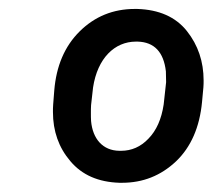

<svg xmlns="http://www.w3.org/2000/svg" viewBox="-20 -741 488 425"><path d="M283.7 -721.2C281.7 -721.2 279.8 -721.2 278.3 -721.2C230.5 -721.2 189.9 -704.6 156.7 -671.9C123 -638.7 104.5 -594.7 100.1 -540.5L97.7 -509.8C97.2 -503.9 97.2 -498.5 97.2 -493.2C97.2 -450.7 109.9 -414.6 135.7 -384.3C161.6 -353.5 197.8 -337.9 244.6 -336.4C246.6 -336.4 248.5 -336.4 250 -336.4C296.4 -336.4 335.9 -352.1 369.6 -383.8C402.8 -415.5 421.9 -459.5 427.2 -515.1L430.2 -547.4C430.7 -552.7 430.7 -558.1 430.7 -563C430.7 -604.5 418.5 -641.1 393.6 -672.4C368.7 -703.6 332 -719.7 283.7 -721.2ZM186 -547.4C195.8 -612.3 233.9 -648.9 280.8 -648.9C282.2 -648.9 283.2 -648.9 284.7 -648.9C321.3 -647.9 342.3 -626 347.2 -583L347.7 -559.1L342.3 -509.8C337.4 -477.1 326.2 -452.1 308.6 -434.1C291.5 -416 271 -407.2 248 -407.2C246.6 -407.2 245.6 -407.2 244.1 -407.2C207.5 -407.7 185.1 -433.6 181.6 -473.1C181.2 -479 181.2 -484.9 181.2 -490.7C181.2 -496.6 181.2 -502.4 181.6 -508.3Z"/></svg>

Font: Roboto
Style: Bold Italic
Weight: 700
Italic angle: -12°
Designer: Google
Version: Version 2.137; 2017